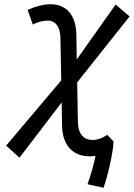

<svg xmlns="http://www.w3.org/2000/svg" viewBox="-20 -723 627 900"><path d="M465.3 157.2C484.9 103 511.2 -11.2 512.2 -60.1L482.9 -90.8C459 -74.7 436 -66.9 412.6 -66.9C374.5 -66.9 346.2 -93.8 345.2 -150.4L341.8 -336.9L587.4 -646L522 -701.7L339.8 -444.3L337.9 -562C335.9 -659.2 284.2 -703.1 217.8 -703.1C187 -703.1 152.3 -695.3 109.4 -676.8L133.8 -607.9C157.2 -620.1 180.7 -626.5 205.1 -626.5C236.8 -626.5 262.2 -601.1 263.2 -546.4L267.1 -346.2L8.8 -40.5L71.3 16.1L269 -242.7L271 -134.8C272.5 -35.2 327.6 9.8 399.9 9.8C409.2 9.8 418.5 9.3 427.7 7.8C419.9 47.9 406.7 95.2 390.1 140.6Z"/></svg>

Font: Cascadia Code SemiLight
Style: Italic
Weight: 350
Italic angle: -10°
Monospace: yes
Designer: Aaron Bell
Foundry: Saja Typeworks
Version: Version 2404.023